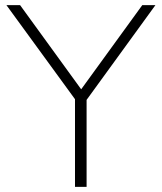

<svg xmlns="http://www.w3.org/2000/svg" viewBox="-20 -725 628 745"><path d="M271 0V-367L282 -325L5 -705H58L299 -373H291L532 -705H583L307 -325L316 -367V0Z"/></svg>

Font: Nunito Sans 10pt ExtraLight
Style: Regular
Weight: 250
Designer: Vernon Adams
Foundry: Vernon Adams
Version: Version 3.101;gftools[0.9.27]